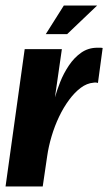

<svg xmlns="http://www.w3.org/2000/svg" viewBox="-23 -672 390 692"><path d="M-3 0 66 -495H200L175 -321Q182 -346 194 -376.5Q206 -407 225 -435.5Q244 -464 269.5 -482Q295 -500 328 -500Q332 -500 338 -500Q344 -500 347 -499L330 -373Q328 -374 323.5 -374.5Q319 -375 314 -374Q290 -372 268 -355.5Q246 -339 226 -312Q206 -285 190 -251.5Q174 -218 163 -181Q152 -144 147 -109L131 0ZM142 -549 207 -652H327L219 -549Z"/></svg>

Font: Alumni Sans ExtraBold
Style: Italic
Weight: 800
Italic angle: -8°
Designer: Robert E. Leuschke
Foundry: Robert E. Leuschke
Version: Version 1.016